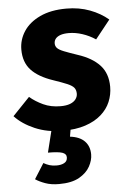

<svg xmlns="http://www.w3.org/2000/svg" viewBox="-74 -591 604 895"><g transform="rotate(-5 228.0 -143.0)"><path d="M270.8 -548.8Q330.4 -548.8 380.2 -530Q430 -511.2 465.9 -480.5L396.6 -393.6Q367.9 -412.7 335.4 -423.4Q302.9 -434.1 271.8 -434.1Q248.9 -434.1 233.5 -428.9Q218.1 -423.6 210.3 -414.1Q202.5 -404.6 202.5 -391.7Q202.5 -378.6 211.1 -369.6Q219.7 -360.7 242.1 -351.8Q264.4 -342.9 304.6 -329.3Q371.5 -307.6 407 -269.2Q442.6 -230.7 442.6 -168.1Q442.6 -131.2 428.6 -97.9Q414.7 -64.6 385.1 -38.6Q355.6 -12.6 310.7 2.3Q265.9 17.2 203.4 17.2Q132.5 17.2 74.5 -7.7Q16.6 -32.7 -18.3 -70.5L61.4 -153.8Q88.5 -130.7 124 -114.3Q159.5 -97.8 204.8 -97.8Q231.6 -97.8 249.3 -104.6Q267 -111.5 275.9 -123.5Q284.8 -135.6 284.8 -149.3Q284.8 -166.5 276.4 -177.2Q268 -187.8 245.2 -197.6Q222.3 -207.3 180.3 -221.6Q112.1 -244.6 78.6 -281Q45.1 -317.4 45.1 -376.6Q45.1 -422.7 70.7 -461.8Q96.2 -500.8 146.9 -524.8Q197.6 -548.8 270.8 -548.8ZM158.7 -16H246.4L235.7 47.5Q280.9 52.8 303.9 76.6Q326.8 100.4 326.8 138.3Q326.8 165.7 311.1 194.4Q295.5 223.1 260.5 243.1Q225.5 263.1 165.9 263.1Q129.3 263.1 101.8 253.2Q74.2 243.2 56 230.9L101.3 159.1Q114.6 166.8 128.9 171.3Q143.3 175.8 162 175.8Q183.7 175.8 197.9 168Q212.1 160.3 212.7 143.2Q213.4 125.8 193.8 119.2Q174.2 112.7 126.8 112.7Z"/></g></svg>

Font: Fira Sans Variable
Style: Italic
Weight: 397
Italic angle: -8°
Designer: Carrois Corporate & Edenspiekermann AG
Foundry: Carrois Corporate GbR & Edenspiekermann AG
Version: Version 4.202